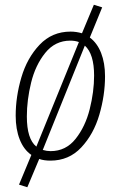

<svg xmlns="http://www.w3.org/2000/svg" viewBox="-20 -665 508 808"><path d="M422 -344Q422 -264 398 -182Q374 -100 322 -44.5Q270 11 192 11Q165 11 145 4L95 123L60 112L112 -13Q80 -35 63 -78Q46 -121 46 -178Q46 -258 70 -339.5Q94 -421 146.5 -476.5Q199 -532 277 -532Q301 -532 325 -525L375 -645L410 -634L358 -507Q389 -484 405.5 -442Q422 -400 422 -344ZM133 -48 312 -488Q296 -494 276 -494Q212 -494 170.5 -442.5Q129 -391 111 -317.5Q93 -244 93 -175Q93 -80 133 -48ZM376 -347Q376 -438 337 -473L160 -34Q177 -29 193 -29Q257 -29 298 -80.5Q339 -132 357.5 -205.5Q376 -279 376 -347Z"/></svg>

Font: Fira Sans Extra Condensed ExtraLight
Style: Italic
Weight: 275
Width: 3
Italic angle: -8°
Designer: Carrois Corporate & Edenspiekermann AG
Foundry: Carrois Corporate GbR & Edenspiekermann AG
Version: Version 4.203